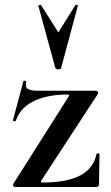

<svg xmlns="http://www.w3.org/2000/svg" viewBox="-20 -750 445 770"><path d="M33 -12 256 -364Q260 -371 251 -371Q198 -371 155.5 -359.5Q113 -348 84.5 -325Q56 -302 43 -265Q42 -263 36.5 -264Q31 -265 32 -268L74 -425Q75 -427 81 -426Q87 -425 85 -422Q80 -400 92 -393Q104 -386 135 -386Q174 -386 232 -386Q290 -386 365 -386Q370 -386 372.5 -382Q375 -378 373 -374L145 -25Q142 -18 150 -18Q199 -18 236.5 -25Q274 -32 301 -46Q328 -60 344.5 -81.5Q361 -103 367 -132Q368 -135 373.5 -135Q379 -135 379 -132L377 -11Q377 -7 374.5 -3.5Q372 0 367 0Q318 0 260.5 0Q203 0 146 0Q89 0 40 0Q36 0 33.5 -4Q31 -8 33 -12ZM134 -726Q133 -729 138.5 -730Q144 -731 145 -729L214 -620L282 -729Q284 -731 289 -730Q294 -729 292 -726L225 -477Q224 -472 214 -472Q204 -472 202 -477Z"/></svg>

Font: Cormorant Garamond Light
Style: Bold
Weight: 700
Version: Version 4.001